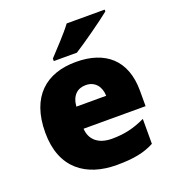

<svg xmlns="http://www.w3.org/2000/svg" viewBox="-140 -874 897 992"><g transform="rotate(-20 309.0 -378.0)"><path d="M548 -756V-766H339C306 -721 244 -657 210 -620V-606H337C391 -640 501 -718 548 -756ZM315 -563C152 -563 42 -472 42 -273C42 -76 166 10 333 10C429 10 487 -3 540 -31V-168C479 -139 425 -126 356 -126C278 -126 238 -167 235 -225H576V-310C576 -479 476 -563 315 -563ZM322 -433C374 -433 402 -394 403 -345H239C244 -406 277 -433 322 -433Z"/></g></svg>

Font: Noto Sans Kannada Black
Style: Regular
Weight: 900
Designer: Jelle Bosma - Monotype Design Team
Foundry: Monotype Imaging Inc.
Version: Version 2.005